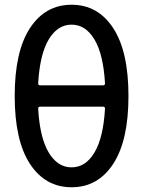

<svg xmlns="http://www.w3.org/2000/svg" viewBox="-20 -770 604 810"><path d="M150 -320Q141 -320 141 -312Q148 -189 185.5 -126.5Q223 -64 282 -64Q341 -64 378.5 -126.5Q416 -189 423 -312Q423 -320 414 -320ZM141 -418Q141 -410 150 -410H414Q423 -410 423 -418Q416 -541 378.5 -603.5Q341 -666 282 -666Q223 -666 185.5 -603.5Q148 -541 141 -418ZM457.5 -78.5Q393 20 282 20Q171 20 106.5 -78.5Q42 -177 42 -365Q42 -553 106.5 -651.5Q171 -750 282 -750Q393 -750 457.5 -651.5Q522 -553 522 -365Q522 -177 457.5 -78.5Z"/></svg>

Font: Rounded Mplus 1c Medium
Style: Regular
Weight: 500
Version: Version 1.059.20150529